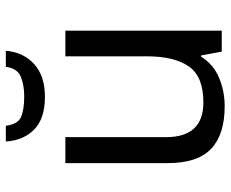

<svg xmlns="http://www.w3.org/2000/svg" viewBox="-86 -694 790 658"><g transform="rotate(-90 309.0 -365.0)"><path d="M533 -536V0H461L448 -71H444Q418 -29 372 -9.5Q326 10 274 10Q177 10 128 -36.5Q79 -83 79 -185V-536H168V-191Q168 -63 287 -63Q376 -63 410.5 -113Q445 -163 445 -257V-536ZM464 -740Q459 -680 418.5 -643Q378 -606 306 -606Q232 -606 194.5 -642.5Q157 -679 153 -740H207Q212 -699 237 -688Q262 -677 308 -677Q347 -677 375.5 -689Q404 -701 409 -740Z"/></g></svg>

Font: Noto Sans Chakma
Style: Regular
Weight: 400
Designer: Zachary Quinn Scheuren - Monotype Design Team
Foundry: Monotype Imaging Inc.
Version: Version 2.003; ttfautohint (v1.8.4.7-5d5b)